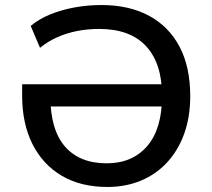

<svg xmlns="http://www.w3.org/2000/svg" viewBox="-20 -734 844 763"><path d="M407 9Q301 9 225.5 -35.5Q150 -80 109 -161.5Q68 -243 68 -354V-399H664V-311H146L180 -353Q180 -219 238 -152Q296 -85 404 -85Q506 -85 565 -153.5Q624 -222 624 -353Q624 -482 560.5 -550.5Q497 -619 374 -619Q329 -619 287.5 -611Q246 -603 208.5 -586.5Q171 -570 139 -544L102 -631Q134 -658 179 -676.5Q224 -695 276.5 -704.5Q329 -714 383 -714Q493 -714 572 -671.5Q651 -629 693.5 -548.5Q736 -468 736 -352Q736 -269 712 -202.5Q688 -136 644 -88.5Q600 -41 539.5 -16Q479 9 407 9Z"/></svg>

Font: Nunito Sans 9pt SemiBold
Style: Regular
Weight: 600
Version: Version 3.101;gftools[0.9.27]